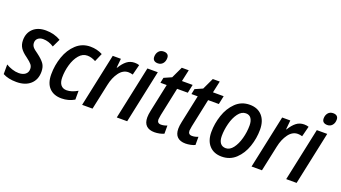

<svg xmlns="http://www.w3.org/2000/svg" viewBox="-60 -1288 3266 1838"><g transform="rotate(20 1572.5 -368.5)"><path d="M0 -20V-118Q27 -101 62 -89.5Q97 -78 130 -78Q172 -78 197 -97.5Q222 -117 222 -152Q222 -177 207.5 -196Q193 -215 151 -246Q104 -279 83 -311.5Q62 -344 62 -389Q62 -462 109 -506.5Q156 -551 238 -551Q323 -551 390 -511L351 -429Q298 -464 241 -464Q209 -464 189 -447Q169 -430 169 -402Q169 -378 182.5 -360Q196 -342 236 -315Q287 -277 309.5 -245.5Q332 -214 332 -164Q332 -83 280 -36.5Q228 10 138 10Q55 10 0 -20Z M428 -174Q428 -267 458 -353.5Q488 -440 548 -495.5Q608 -551 692 -551Q759 -551 816 -521L779 -436Q735 -460 693 -460Q645 -460 609.5 -418Q574 -376 555.5 -311.5Q537 -247 537 -183Q537 -132 558 -106Q579 -80 618 -80Q668 -80 728 -115V-25Q669 10 597 10Q518 10 473 -37Q428 -84 428 -174Z M921 -541H1004L995 -448H999Q1029 -498 1063 -524.5Q1097 -551 1143 -551Q1168 -551 1189 -544L1162 -438Q1137 -445 1117 -445Q1062 -445 1023 -392Q984 -339 968 -262L912 0H806Z M1297 -669Q1297 -702 1315.5 -724.5Q1334 -747 1367 -747Q1392 -747 1405.5 -735Q1419 -723 1419 -700Q1419 -665 1400 -643Q1381 -621 1350 -621Q1325 -621 1311 -633Q1297 -645 1297 -669ZM1274 -541H1380L1265 0H1159Z M1433 -101Q1433 -130 1442 -172L1502 -455H1438L1449 -509L1526 -543L1581 -660H1652L1626 -541H1735L1717 -455H1608L1547 -166Q1540 -129 1540 -120Q1540 -80 1579 -80Q1609 -80 1641 -93V-10Q1623 -1 1596 4.5Q1569 10 1545 10Q1491 10 1462 -17.5Q1433 -45 1433 -101Z M1749 -101Q1749 -130 1758 -172L1818 -455H1754L1765 -509L1842 -543L1897 -660H1968L1942 -541H2051L2033 -455H1924L1863 -166Q1856 -129 1856 -120Q1856 -80 1895 -80Q1925 -80 1957 -93V-10Q1939 -1 1912 4.5Q1885 10 1861 10Q1807 10 1778 -17.5Q1749 -45 1749 -101Z M2057 -180Q2057 -265 2085.5 -350.5Q2114 -436 2172.5 -493Q2231 -550 2316 -550Q2396 -550 2442 -499Q2488 -448 2488 -358Q2488 -270 2459 -185.5Q2430 -101 2371.5 -46Q2313 9 2229 9Q2149 9 2103 -41Q2057 -91 2057 -180ZM2380 -362Q2380 -406 2362.5 -433Q2345 -460 2308 -460Q2264 -460 2231 -415.5Q2198 -371 2181 -305Q2164 -239 2164 -178Q2164 -131 2183 -105.5Q2202 -80 2239 -80Q2280 -80 2312 -122Q2344 -164 2362 -229.5Q2380 -295 2380 -362Z M2647 -541H2730L2721 -448H2725Q2755 -498 2789 -524.5Q2823 -551 2869 -551Q2894 -551 2915 -544L2888 -438Q2863 -445 2843 -445Q2788 -445 2749 -392Q2710 -339 2694 -262L2638 0H2532Z M3023 -669Q3023 -702 3041.5 -724.5Q3060 -747 3093 -747Q3118 -747 3131.5 -735Q3145 -723 3145 -700Q3145 -665 3126 -643Q3107 -621 3076 -621Q3051 -621 3037 -633Q3023 -645 3023 -669ZM3000 -541H3106L2991 0H2885Z"/></g></svg>

Font: Noto Sans UI NarrowMedium
Style: Italic
Weight: 500
Width: 4
Italic angle: -12°
Designer: Monotype Design Team
Foundry: Monotype Imaging Inc.
Version: Version 1.001